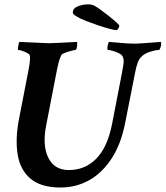

<svg xmlns="http://www.w3.org/2000/svg" viewBox="-20 -834 741 859"><path d="M251 4.9Q162.1 4.9 115.7 -35.2Q69.3 -75.2 58.6 -145Q47.9 -214.8 65.4 -303.7L105.5 -509.8Q112.3 -543 113.8 -562Q115.2 -581.1 113.3 -585.9Q111.3 -591.8 101.1 -597.2Q90.8 -602.5 79.6 -606.4Q68.4 -610.4 61.5 -610.4Q58.6 -610.4 61.5 -627Q64.5 -644.5 66.4 -646.5L197.3 -640.6Q213.9 -640.6 325.2 -646.5V-628.9Q322.3 -610.4 317.4 -610.4Q312.5 -610.4 297.9 -606.4Q283.2 -602.5 269.5 -597.2Q255.9 -591.8 253.9 -586.9Q247.1 -573.2 241.7 -552.2Q236.3 -531.2 231.4 -503.9L186.5 -272.5Q168.9 -182.6 196.3 -127.9Q223.6 -73.2 288.1 -73.2Q360.4 -73.2 410.6 -124Q460.9 -174.8 481.4 -279.3L526.4 -511.7Q528.3 -522.5 529.3 -529.3Q530.3 -536.1 531.2 -539.1L533.2 -554.7Q534.2 -571.3 528.3 -582Q524.4 -589.8 511.2 -596.2Q498 -602.5 484.4 -606.4Q470.7 -610.4 462.9 -610.4Q460 -611.3 460.4 -619.6Q460.9 -627.9 463.4 -636.7Q465.8 -645.5 467.8 -646.5Q508.8 -642.6 538.1 -640.6Q567.4 -638.7 585.9 -638.7Q596.7 -638.7 612.8 -640.1Q628.9 -641.6 648.4 -642.6L700.2 -646.5Q702.1 -639.6 700.2 -628.9Q699.2 -624 696.3 -617.2Q693.4 -610.4 691.4 -610.4Q676.8 -610.4 651.4 -602.5Q626 -594.7 610.4 -578.1Q593.8 -561.5 584 -506.8L540 -284.2Q521.5 -189.5 479.5 -125Q437.5 -60.5 378.9 -27.8Q320.3 4.9 251 4.9ZM500 -699.2Q492.2 -699.2 470.2 -705.1Q448.2 -710.9 420.4 -720.2Q392.6 -729.5 366.2 -739.7Q339.8 -750 322.8 -760.3Q305.7 -770.5 305.7 -777.3Q305.7 -796.9 328.1 -805.7Q350.6 -814.5 374 -814.5Q393.6 -814.5 405.3 -806.6Q413.1 -802.7 430.7 -790Q448.2 -777.3 467.3 -762.2Q486.3 -747.1 500 -734.9Q513.7 -722.7 513.7 -717.8Q513.7 -713.9 509.3 -706.5Q504.9 -699.2 500 -699.2Z"/></svg>

Font: Crimson Text
Style: Bold Italic
Weight: 700
Italic angle: -11°
Designer: Sebastian Kosch
Foundry: Sebastian Kosch
Version: Version 1.100; ttfautohint (v1.8.4)